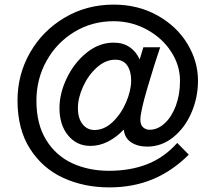

<svg xmlns="http://www.w3.org/2000/svg" viewBox="-20 -783 935 833"><path d="M749 -163 799 -112Q728 -41 643 -5.5Q558 30 454 30Q345 30 255 -11Q165 -52 110.5 -137Q56 -222 56 -347Q56 -460 110.5 -555Q165 -650 260.5 -706.5Q356 -763 473 -763Q579 -763 663 -716Q747 -669 793 -593Q839 -517 839 -433Q839 -360 810.5 -294Q782 -228 731.5 -187.5Q681 -147 619 -147Q577 -147 549 -165.5Q521 -184 517 -221Q486 -188 449 -169Q412 -150 372 -150Q313 -150 275.5 -195.5Q238 -241 238 -314Q238 -378 270 -444.5Q302 -511 356 -554.5Q410 -598 473 -598Q514 -598 542.5 -578.5Q571 -559 586 -525L602 -578H675Q650 -505 619.5 -401.5Q589 -298 589 -264Q589 -241 601 -230.5Q613 -220 629 -220Q664 -220 694.5 -248Q725 -276 743 -324.5Q761 -373 761 -432Q761 -500 722 -559.5Q683 -619 616.5 -655Q550 -691 473 -691Q379 -691 302.5 -644.5Q226 -598 182 -519Q138 -440 138 -346Q138 -244 180.5 -175.5Q223 -107 294 -74.5Q365 -42 453 -42Q546 -42 619.5 -71Q693 -100 749 -163ZM549 -434Q549 -474 532 -499Q515 -524 480 -524Q438 -524 400.5 -490.5Q363 -457 340.5 -407.5Q318 -358 318 -314Q318 -270 338 -244.5Q358 -219 390 -219Q432 -219 468.5 -253.5Q505 -288 527 -339Q549 -390 549 -434Z"/></svg>

Font: Shippori Antique
Style: Regular
Weight: 400
Designer: FONTDASU
Foundry: FONTDASU / Google Inc. / but / Adobe
Version: Version 2.001